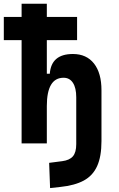

<svg xmlns="http://www.w3.org/2000/svg" viewBox="-20 -752 626 1007"><path d="M379.9 -35.6V-241.7Q379.9 -291 362.5 -317.6Q345.2 -344.2 313.5 -344.2Q225.6 -344.2 225.6 -195.8L195.3 -365.2H241.2Q248.7 -468.8 362.3 -468.8Q433.6 -468.8 472.9 -418.9Q512.2 -369.1 512.2 -278.3V-35.6ZM93.3 0V-732.4H225.6V0ZM0 -541.5V-663.1H384.3V-541.5ZM242.7 234.4 237.8 102.1 306.2 93.3Q344.7 88.4 362.3 67.9Q379.9 47.4 379.9 3.9V-187.5H512.2V-11.7Q512.2 68.8 489.5 119.1Q466.8 169.4 419.2 195.1Q371.6 220.7 296.4 228.5Z"/></svg>

Font: Cascadia Mono PL
Style: Regular
Weight: 400
Monospace: yes
Designer: Aaron Bell
Foundry: Saja Typeworks
Version: Version 2102.003